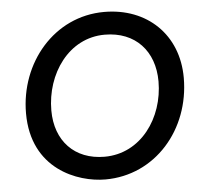

<svg xmlns="http://www.w3.org/2000/svg" viewBox="-52 -765 874 829"><g transform="rotate(-5 385.5 -350.5)"><path d="M372 10C588 10 747 -173 747 -398C747 -585 615 -711 429 -711C212 -711 55 -523 55 -304C55 -62 252 10 372 10ZM377 -88C247 -88 165 -175 165 -307C165 -465 266 -613 423 -613C556 -613 637 -523 637 -392C637 -234 535 -88 377 -88Z"/></g></svg>

Font: Fixel Display Medium
Style: Italic
Weight: 500
Italic angle: -10°
Designer: AlfaBravo + MacPaw
Foundry: Kyrylo Tkachov, Marchela Mozhyna, Serhii Makarenko, Maria Weinstein, Zakhar Kryvoshyya
Version: Version 1.210;Glyphs 3.2 (3217)